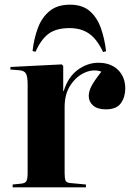

<svg xmlns="http://www.w3.org/2000/svg" viewBox="-20 -800 567 820"><path d="M34 0V-12L73 -16Q88 -18 93 -27Q98 -36 98 -62V-440Q98 -471 91.5 -484.5Q85 -498 63 -500L24 -503L25 -514L244 -525L250 -518V-411H252Q271 -472 312.5 -502Q354 -532 400 -532Q453 -532 484 -501.5Q515 -471 515 -422Q515 -386 496.5 -359.5Q478 -333 432 -333Q396 -333 377.5 -349.5Q359 -366 359 -390Q359 -409 370 -431Q381 -453 413 -494Q380 -506 343.5 -490.5Q307 -475 281.5 -437Q256 -399 256 -344V-61Q256 -38 260 -28.5Q264 -19 283 -18L347 -12V0ZM279 -780Q332 -780 363.5 -752.5Q395 -725 411 -679.5Q427 -634 433 -581L420 -578Q395 -632 361 -656Q327 -680 277 -680Q219 -680 186.5 -655Q154 -630 132 -579L119 -582Q125 -636 142 -681Q159 -726 192 -753Q225 -780 279 -780Z"/></svg>

Font: Literata 72pt
Style: Bold
Weight: 700
Designer: Latin by Veronika Burian and Jose Scaglione. Greek by Irene Vlachou. Cyrillic by Vera Evstafieva.
Foundry: TypeTogether
Version: Version 3.002